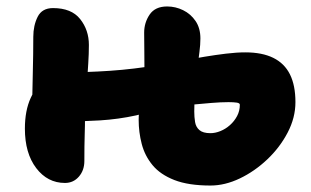

<svg xmlns="http://www.w3.org/2000/svg" viewBox="-20 -555 961 594"><path d="M181 11Q127 11 92 -35Q57 -81 57 -157Q57 -213 75 -252Q93 -291 120 -311Q147 -331 174 -331Q247 -331 320.5 -336Q394 -341 471 -354L506 -233Q456 -210 401 -198Q346 -186 289 -182.5Q232 -179 174 -179L79 -212Q80 -271 81.5 -330Q83 -389 83 -441Q83 -476 96.5 -503Q110 -530 144 -530Q201 -530 228 -496Q255 -462 255 -416Q255 -389 253 -358Q251 -327 249 -296.5Q247 -266 245 -240Q243 -214 243 -196Q243 -168 242 -137Q241 -106 241 -57Q241 -28 224 -8.5Q207 11 181 11ZM631 19Q563 19 519.5 2Q476 -15 452 -44Q428 -73 418.5 -109.5Q409 -146 409 -184Q409 -207 413.5 -231Q418 -255 422.5 -278.5Q427 -302 427 -321Q427 -358 426.5 -396.5Q426 -435 426 -454Q426 -485 443 -510Q460 -535 497 -535Q523 -535 546.5 -523.5Q570 -512 585 -490Q600 -468 600 -436Q600 -417 597 -394Q594 -371 590.5 -343.5Q587 -316 584 -282.5Q581 -249 581 -210Q581 -193 583.5 -177.5Q586 -162 597 -152.5Q608 -143 631 -143Q646 -143 662 -149.5Q678 -156 691.5 -168Q705 -180 713.5 -196Q722 -212 722 -231Q722 -236 712.5 -237.5Q703 -239 687 -239Q664 -239 633.5 -236.5Q603 -234 577 -231.5Q551 -229 540 -229Q517 -229 495 -234.5Q473 -240 459.5 -254.5Q446 -269 446 -295Q446 -327 465.5 -338Q485 -349 516 -359Q528 -363 554 -368.5Q580 -374 613 -379.5Q646 -385 679 -389Q712 -393 739 -393Q791 -393 825.5 -376Q860 -359 877 -325Q894 -291 894 -239Q894 -191 870 -145Q846 -99 807 -62Q768 -25 722 -3Q676 19 631 19Z"/></svg>

Font: Shantell Sans ExtraBold
Style: Regular
Weight: 800
Designer: Stephen Nixon, Anya Danilova, Shantell Martin
Foundry: Arrow Type
Version: Version 1.011;[c5ecc13dd]